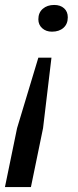

<svg xmlns="http://www.w3.org/2000/svg" viewBox="-42 -556 317 776"><path d="M132 -38 83 200H-22L27 -38L113 -323H166ZM232 -486Q232 -459 214.5 -443.5Q197 -428 168 -428Q144 -428 128.5 -442Q113 -456 113 -478Q113 -505 131 -520.5Q149 -536 177 -536Q202 -536 217 -522.5Q232 -509 232 -486Z"/></svg>

Font: Mona Sans Medium
Style: Italic
Weight: 500
Italic angle: -11.7°
Designer: Deni Anggara
Foundry: GitHub
Version: Version 2.000